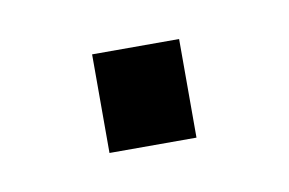

<svg xmlns="http://www.w3.org/2000/svg" viewBox="-29 -381 245 163"><g transform="rotate(-10 93.5 -299.5)"><path d="M56 -257V-342H131V-257Z"/></g></svg>

Font: Saira Condensed
Style: Regular
Weight: 400
Width: 3
Designer: Hector Gatti with collaboration of the Omnibus-Type team
Foundry: Omnibus-Type
Version: Version 1.101